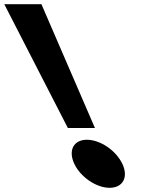

<svg xmlns="http://www.w3.org/2000/svg" viewBox="-336 -880 715 915"><path d="M-12.6 -270H116.4L-138.6 -860H-315.6ZM77.8 -214C14.8 -214 -12.1 -163 18.2 -99C48 -36 123.1 15 186.1 15C250.1 15 277 -36 247.2 -99C216.9 -163 141.8 -214 77.8 -214Z"/></svg>

Font: Hussar
Style: BdOpOblFive
Weight: 700
Foundry: Cannot Into Space Fonts
Version: Version 2.00